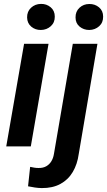

<svg xmlns="http://www.w3.org/2000/svg" viewBox="-20 -754 551 989"><path d="M230 -528.3 138.7 0H12.2L104 -528.3ZM119.6 -664.1Q119.1 -694.8 139.9 -714.1Q160.6 -733.4 190.9 -733.9Q219.7 -734.4 241 -716.6Q262.2 -698.7 262.2 -668.5Q262.7 -638.2 241.7 -619.1Q220.7 -600.1 190.9 -599.6Q162.1 -599.1 141.1 -616.7Q120.1 -634.3 119.6 -664.1ZM355 -528.3H481.9L385.7 38.6Q378.4 92.3 354.7 132.1Q331.1 171.9 291 193.6Q251 215.3 194.8 214.8Q177.2 214.4 159.7 211.9Q142.1 209.5 124.5 205.6L135.3 105.5Q146 107.9 156.7 109.6Q167.5 111.3 178.2 111.3Q201.7 111.8 218 102.5Q234.4 93.3 244.4 76.9Q254.4 60.5 257.8 39.1ZM369.1 -664.1Q368.7 -694.8 389.4 -714.1Q410.2 -733.4 439.9 -733.4Q468.8 -733.9 490 -716.3Q511.2 -698.7 511.2 -668.5Q511.7 -637.7 490.7 -618.9Q469.7 -600.1 439.9 -599.6Q411.1 -599.6 390.1 -616.9Q369.1 -634.3 369.1 -664.1Z"/></svg>

Font: Roboto SemiBold
Style: Italic
Weight: 600
Designer: Christian Robertson
Foundry: Google
Version: Version 3.009; 2024